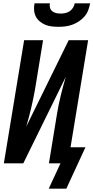

<svg xmlns="http://www.w3.org/2000/svg" viewBox="-20 -975 558 1146"><path d="M329 -815Q308 -815 287.5 -817.5Q267 -820 249.5 -827.5Q232 -835 217 -847.5Q202 -860 193.5 -877Q185 -894 183.5 -914Q182 -934 186 -955H278Q275 -941 278.5 -928.5Q282 -916 292 -908Q302 -900 315 -897Q328 -894 342 -894Q356 -894 370 -897Q384 -900 396 -908Q408 -916 415.5 -928.5Q423 -941 426 -955H518Q514 -934 506.5 -914Q499 -894 484.5 -877Q470 -860 451 -847.5Q432 -835 411.5 -827.5Q391 -820 370.5 -817.5Q350 -815 329 -815ZM271 151 341 0H272L320 -294Q329 -349 342.5 -404.5Q356 -460 372 -514V-515L119 0H3L124 -735H237L189 -441Q179 -385 166 -330Q153 -275 137 -220L390 -735H506L401 -96H490L376 151Z"/></svg>

Font: Iosevka Term Curly
Style: Bold Italic
Weight: 700
Italic angle: -9°
Designer: Belleve Invis
Foundry: Belleve Invis
Version: Version 32.3.0